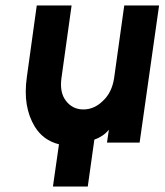

<svg xmlns="http://www.w3.org/2000/svg" viewBox="-20 -520 600 700"><path d="M114 -500 78 -240Q70 -184 77.5 -139Q85 -94 107 -58Q138 -8 195 6L173 160H300L324 -11Q339 -16 352.5 -25Q366 -34 377 -47L370 0H489L560 -500H433L396 -235Q388 -183 356 -153Q324 -121 284 -121Q244 -121 220 -153Q197 -183 204 -235L241 -500Z"/></svg>

Font: Unageo
Style: Bold-Italic
Weight: 700
Designer: Richard Sepsi
Foundry: Richard Sepsi
Version: Version 2.000